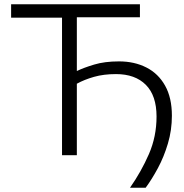

<svg xmlns="http://www.w3.org/2000/svg" viewBox="-20 -733 868 907"><path d="M594 154Q647.5 77.5 683.5 -5.2Q719.5 -88 719.5 -182.5Q719.5 -281.5 669 -332.2Q618.5 -383 528 -383Q470 -383 424.2 -370Q378.5 -357 343 -337.5V0H273V-649.5H32.5V-713H641V-651.5H343V-397.5Q375 -413 424.8 -428Q474.5 -443 542.5 -443Q615 -443 671.5 -414.2Q728 -385.5 760 -328.2Q792 -271 792 -186.5Q792 -118 773.2 -55Q754.5 8 726 61Q697.5 114 668 154Z"/></svg>

Font: Commissioner Light
Style: Regular
Weight: 300
Designer: Kostas Bartsokas
Foundry: Kostas Bartsokas
Version: Version 1.000; ttfautohint (v1.8.3)